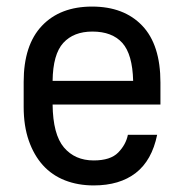

<svg xmlns="http://www.w3.org/2000/svg" viewBox="-20 -557 560 584"><path d="M265 7Q217 7 177.5 -8.5Q138 -24 110.5 -54.5Q83 -85 67.5 -129.5Q52 -174 52 -232V-308Q52 -420 107.5 -478.5Q163 -537 260 -537Q357 -537 412.5 -479Q468 -421 468 -306V-239H140Q141 -148 174.5 -108.5Q208 -69 265 -69Q316 -69 339.5 -93Q363 -117 369 -147H458Q442 -69 393 -31Q344 7 265 7ZM261 -461Q204 -461 172.5 -426.5Q141 -392 140 -311H385Q383 -392 352 -426.5Q321 -461 261 -461Z"/></svg>

Font: Golos UI VF
Style: Regular
Weight: 400
Designer: A.Korolkova, Vitaly Kuzmin
Foundry: ParaType Ltd
Version: Version 2.000